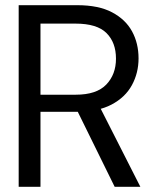

<svg xmlns="http://www.w3.org/2000/svg" viewBox="-20 -720 585 740"><path d="M52 0V-700H278Q360 -700 412 -672.5Q464 -645 489 -599Q514 -553 514 -495Q514 -439 488.5 -392Q463 -345 410 -317Q357 -289 274 -289H136V0ZM422 0 268 -313H362L521 0ZM136 -355H272Q352 -355 389.5 -394Q427 -433 427 -494Q427 -556 390.5 -592.5Q354 -629 271 -629H136Z"/></svg>

Font: DM Sans 36pt
Style: Regular
Weight: 400
Designer: Colophon Foundry, Jonny Pinhorn
Foundry: Colophon Foundry
Version: Version 4.004;gftools[0.9.30]